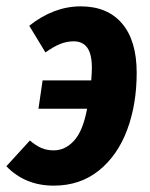

<svg xmlns="http://www.w3.org/2000/svg" viewBox="-55 -568 471 604"><path d="M375 -339Q375 -240 345 -159.5Q315 -79 256 -31.5Q197 16 114 16Q24 16 -35 -45L39 -126Q58 -110 75 -102.5Q92 -95 114 -95Q150 -95 178 -125.5Q206 -156 219 -226H66L79 -315H232Q234 -341 234 -354Q234 -398 219.5 -418Q205 -438 177 -438Q155 -438 134 -429.5Q113 -421 88 -403L37 -487Q114 -548 199 -548Q283 -548 329 -494Q375 -440 375 -339Z"/></svg>

Font: Fira Sans Extra Condensed
Style: Bold Italic
Weight: 700
Width: 3
Italic angle: -8°
Designer: Carrois Corporate & Edenspiekermann AG
Foundry: Carrois Corporate GbR & Edenspiekermann AG
Version: Version 4.203